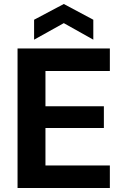

<svg xmlns="http://www.w3.org/2000/svg" viewBox="-20 -943 625 963"><path d="M68 0V-700H531V-587H208V-410H501V-301H208V-113H531V0ZM151 -744V-844L300 -923L448 -844V-744L300 -827Z"/></svg>

Font: DM Sans ExtraBold
Style: Regular
Weight: 800
Designer: Colophon Foundry, Jonny Pinhorn
Foundry: Colophon Foundry
Version: Version 4.004; ttfautohint (v1.8.4.7-5d5b)